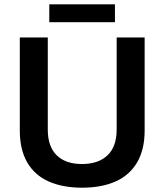

<svg xmlns="http://www.w3.org/2000/svg" viewBox="-20 -860 764 892"><path d="M361 12Q271 12 206 -17Q141 -46 106.5 -105.5Q72 -165 72 -254V-686H202V-258Q202 -179 243.5 -138.5Q285 -98 361 -98Q437 -98 479.5 -138.5Q522 -179 522 -258V-686H652V-254Q652 -165 617 -105.5Q582 -46 517 -17Q452 12 361 12ZM209 -757V-840H514V-757Z"/></svg>

Font: Archivo SemiBold SemiBold
Style: Regular
Weight: 600
Version: Version 2.001